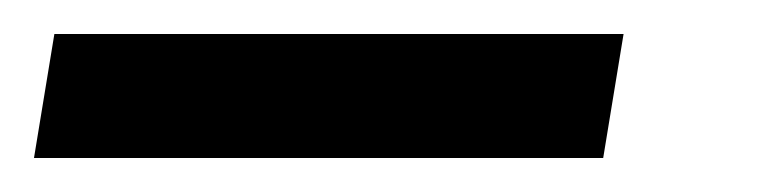

<svg xmlns="http://www.w3.org/2000/svg" viewBox="-96 -4 452 113"><path d="M-76 89H259L271 16H-64Z"/></svg>

Font: Uncut Sans
Style: Italic
Weight: 400
Italic angle: -10°
Designer: Kasper Nordkvist
Foundry: Uncut Type
Version: Version 1.111;FEAKit 1.0